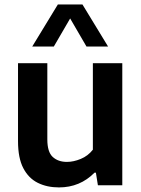

<svg xmlns="http://www.w3.org/2000/svg" viewBox="-20 -828 632 858"><path d="M243.5 9.5Q190 9.5 148.8 -11Q107.5 -31.5 84 -76.8Q60.5 -122 60.5 -197V-545.5H191.5V-205Q191.5 -148.5 215.8 -126.5Q240 -104.5 279 -104.5Q308.5 -104.5 340.8 -117.8Q373 -131 395 -159V-545.5H526.5V0H417.5L408.5 -56.5H402.5Q337.5 9.5 243.5 9.5ZM124 -620 238.5 -808H348.5L463 -620H366.5L293.5 -745.5L220.5 -620Z"/></svg>

Font: Encode Sans SmBold
Style: Regular
Weight: 600
Designer: Multiple Designers
Foundry: Impallari Type
Version: Version 3.002; ttfautohint (v1.8.3) -l 8 -r 50 -G 200 -x 14 